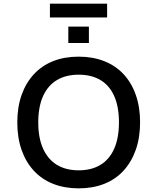

<svg xmlns="http://www.w3.org/2000/svg" viewBox="-20 -1025 864 1054"><path d="M412 9Q335 9 272.5 -15.5Q210 -40 166 -87.5Q122 -135 98.5 -202Q75 -269 75 -353Q75 -437 98.5 -503.5Q122 -570 166 -617.5Q210 -665 272 -689.5Q334 -714 412 -714Q489 -714 551.5 -689.5Q614 -665 658 -618Q702 -571 725.5 -504Q749 -437 749 -354Q749 -270 725.5 -203Q702 -136 658 -88Q614 -40 551.5 -15.5Q489 9 412 9ZM412 -90Q482 -90 531.5 -120Q581 -150 607 -209Q633 -268 633 -353Q633 -439 607 -497.5Q581 -556 531.5 -585.5Q482 -615 412 -615Q342 -615 292.5 -585.5Q243 -556 216.5 -497.5Q190 -439 190 -353Q190 -268 216.5 -209Q243 -150 292.5 -120Q342 -90 412 -90ZM254 -929V-1005H568V-929ZM355 -789V-879H468V-789Z"/></svg>

Font: Nunito Sans 7pt SemiBold
Style: Regular
Weight: 600
Designer: Vernon Adams
Foundry: Vernon Adams
Version: Version 3.101;gftools[0.9.27]